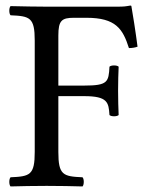

<svg xmlns="http://www.w3.org/2000/svg" viewBox="-20 -669 525 691"><path d="M283 -323C368 -323 371 -300 374 -255C380 -249 401 -249 407 -255C406 -280 405 -309 405 -343C405 -377 406 -403 407 -429C401 -435 380 -435 374 -429C371 -374 368 -361 283 -361H190V-541C190 -595 202 -605 246 -605H291C397 -605 422 -565 444 -496C456 -496 467 -498 475 -501C470 -542 455 -638 453 -646C453 -648 452 -649 449 -649C432 -646 427 -645 402 -645H147C115 -645 58 -646 18 -647C12 -641 12 -620 18 -614C88 -611 105 -606 105 -523V-122C105 -39 88 -34 18 -31C12 -25 12 -4 18 2C53 1 103 0 148 0C193 0 242 1 277 2C283 -4 283 -25 277 -31C207 -34 190 -39 190 -122V-323Z"/></svg>

Font: Libertinus Math
Style: Regular
Weight: 400
Designer: Philipp H. Poll, Khaled Hosny
Foundry: Caleb Maclennan
Version: Version 7.050;RELEASE